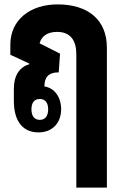

<svg xmlns="http://www.w3.org/2000/svg" viewBox="-20 -593 561 873"><path d="M327 260H466V-376C466 -505 378 -573 242 -573C115 -573 27 -501 27 -390V-344L113 -304V-301C70 -288 43 -252 43 -188V-135C43 -35 89 9 155 9C221 9 258 -37 258 -96C258 -150 229 -193 182 -200C182 -239 198 -264 247 -264L253 -349L160 -396C168 -425 191 -448 240 -448C301 -448 327 -408 327 -347ZM161 -48C136 -48 123 -66 123 -96C123 -126 136 -143 161 -143C186 -143 199 -125 199 -96C199 -66 186 -48 161 -48Z"/></svg>

Font: Noto Sans Thai Looped ExtraCondensed ExtraBold
Style: Regular
Weight: 800
Width: 2
Designer: Sasikarn Vongin, Ben Mitchell
Foundry: The Fontpad Ltd
Version: Version 1.001